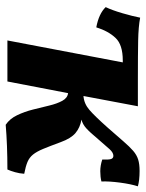

<svg xmlns="http://www.w3.org/2000/svg" viewBox="61 -567 512 674"><g transform="rotate(90 317.0 -230.0)"><path d="M122 0 199 -405H192Q137 -405 113 -379.5Q89 -354 76 -312Q28 -321 5 -345Q16 -368 26.5 -404Q37 -440 42 -466Q73 -460 122 -459Q171 -458 259 -458H353L317 -267Q344 -269 366 -288Q388 -307 428 -352Q457 -385 476 -407Q495 -429 509.5 -441.5Q524 -454 540 -459Q556 -464 580 -464Q613 -464 634 -458Q626 -433 621 -395Q616 -357 617 -330Q601 -326 581 -326Q561 -326 540 -333Q541 -357 538 -364.5Q535 -372 527 -372Q516 -372 504 -359Q492 -346 469 -319Q444 -289 430 -276.5Q416 -264 400 -260Q428 -255 447 -239Q466 -223 479 -187Q493 -149 502.5 -126Q512 -103 522.5 -90Q533 -77 548.5 -70.5Q564 -64 590 -59Q589 -43 584.5 -27Q580 -11 575 0Q489 0 418 6Q397 -8 384.5 -34Q372 -60 364.5 -90Q357 -120 350.5 -147Q344 -174 334 -192.5Q324 -211 307 -213L266 0Z"/></g></svg>

Font: Vollkorn
Style: Bold Italic
Weight: 700
Italic angle: -11°
Designer: Friedrich Althausen
Foundry: Friedrich Althausen
Version: Version 5.000; ttfautohint (v1.8.3)